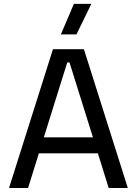

<svg xmlns="http://www.w3.org/2000/svg" viewBox="-20 -948 690 968"><path d="M25.5 0H121.5L176 -175H473.5L528 0H624.5L403 -700H247ZM352.5 -928.5 287 -774.5H365.5L440.5 -928.5ZM201 -255.5 319 -633H330.5L448.5 -255.5Z"/></svg>

Font: MCL Standard
Style: Regular
Weight: 400
Designer: Květoslav Bartoš
Foundry: Florian Karsten
Version: Version 1.001;Glyphs 3.2.3 (3260)